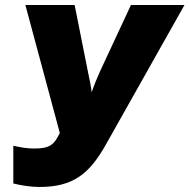

<svg xmlns="http://www.w3.org/2000/svg" viewBox="-20 -734 754 764"><path d="M137 10C271 10 336 -42 402 -160L714 -714H501L378 -450C366 -424 354 -394 345 -367C342 -392 335 -425 329 -453L277 -714H81L218 -205C196 -159 179 -143 117 -143C82 -143 57 -149 33 -154V-4C64 4 103 10 137 10Z"/></svg>

Font: Noto Sans UI Black
Style: Italic
Weight: 900
Italic angle: -372°
Designer: Monotype Design Team
Foundry: Monotype Imaging Inc.
Version: Version 1.901